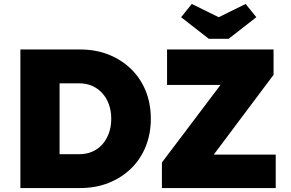

<svg xmlns="http://www.w3.org/2000/svg" viewBox="-20 -950 1472 970"><path d="M83 0V-700H385Q464 -700 529 -674Q594 -648 642 -601.5Q690 -555 716 -491Q742 -427 742 -350Q742 -274 716 -209.5Q690 -145 642 -98.5Q594 -52 529 -26Q464 0 385 0ZM281 -126 250 -171H380Q417 -171 446.5 -184Q476 -197 497 -220.5Q518 -244 530 -277Q542 -310 542 -350Q542 -390 530 -423Q518 -456 496.5 -479.5Q475 -503 446 -516Q417 -529 380 -529H247L281 -572ZM798 0V-129L1094 -521H824V-700H1362V-572L1060 -169H1373V0ZM1035 -754 895 -863 949 -930 1085 -863 1221 -930 1275 -863 1135 -754Z"/></svg>

Font: Mach ExtraBold
Style: Regular
Weight: 800
Version: Version 1.002